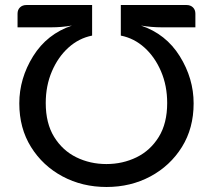

<svg xmlns="http://www.w3.org/2000/svg" viewBox="-20 -738 850 766"><path d="M405 8Q308.5 8 229.5 -34.2Q150.5 -76.5 103.8 -151.5Q57 -226.5 57 -325.5Q57 -425 112.2 -513.8Q167.5 -602.5 267 -636Q225.5 -629 185.5 -629H50V-683.5Q50 -699 59.8 -708.5Q69.5 -718 86 -718H347.5V-596Q294.5 -585.5 253 -548Q211.5 -510.5 187 -453.2Q162.5 -396 162.5 -327Q162.5 -246 196 -191.8Q229.5 -137.5 284.5 -110.5Q339.5 -83.5 404.5 -83.5Q469.5 -83.5 524.8 -110.5Q580 -137.5 613.5 -191.8Q647 -246 647 -327Q647 -396 622.5 -453.2Q598 -510.5 556.5 -548Q515 -585.5 462 -596V-718H724Q740 -718 749.8 -708.5Q759.5 -699 759.5 -683.5V-629H624Q584.5 -629 542.5 -636Q642 -602.5 697.2 -513.8Q752.5 -425 752.5 -325.5Q752.5 -226.5 705.8 -151.5Q659 -76.5 580.2 -34.2Q501.5 8 405 8Z"/></svg>

Font: Verano Sans Medium
Style: Regular
Weight: 500
Designer: Lukasz Dziedzic with Adam Twardoch and Botio Nikoltchev
Foundry: tyPoland Lukasz Dziedzic
Version: Version 3.001;December 28, 2019;FontCreator 12.0.0.2547 64-b